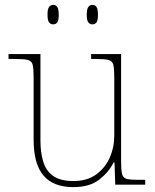

<svg xmlns="http://www.w3.org/2000/svg" viewBox="-20 -758 637 788"><path d="M281 10Q199 10 158.5 -37.5Q118 -85 118 -184V-442Q118 -477 114 -492.5Q110 -508 94 -512Q78 -516 41 -516H15V-536H146V-181Q146 -134 157 -96Q168 -58 197.5 -36.5Q227 -15 281 -15Q337 -15 374 -41.5Q411 -68 430 -110.5Q449 -153 449 -202V-442Q449 -477 445 -492.5Q441 -508 425 -512Q409 -516 372 -516H354V-536H477V-94Q477 -60 481 -44Q485 -28 499.5 -24Q514 -20 544 -20H576V0H453L450 -91H446Q427 -52 387.5 -21Q348 10 281 10ZM359 -658Q349 -658 342.5 -666Q336 -674 336 -698Q336 -721 342.5 -729.5Q349 -738 359 -738Q370 -738 376 -729.5Q382 -721 382 -698Q382 -674 376 -666Q370 -658 359 -658ZM198 -658Q188 -658 181.5 -666Q175 -674 175 -698Q175 -721 181.5 -729.5Q188 -738 198 -738Q209 -738 215 -729.5Q221 -721 221 -698Q221 -674 215 -666Q209 -658 198 -658Z"/></svg>

Font: Noto Serif Lao Thin
Style: Regular
Weight: 250
Designer: Monotype Design Team
Foundry: Monotype Imaging Inc.
Version: Version 2.003